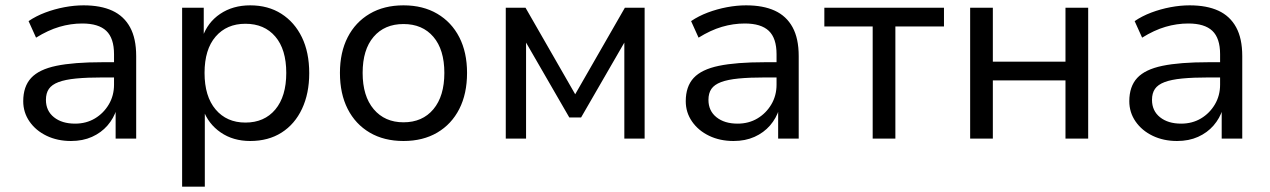

<svg xmlns="http://www.w3.org/2000/svg" viewBox="-20 -519 4757 719"><path d="M246 9Q195 9 154.5 -10.5Q114 -30 90.5 -64Q67 -98 67 -140Q67 -195 96.5 -227Q126 -259 191 -272.5Q256 -286 363 -286H421V-229H366Q306 -229 265 -225Q224 -221 199 -211.5Q174 -202 163 -186Q152 -170 152 -145Q152 -104 182 -80Q212 -56 261 -56Q303 -56 335.5 -75.5Q368 -95 387.5 -128Q407 -161 407 -202V-316Q407 -376 378 -403.5Q349 -431 288 -431Q245 -431 202.5 -418.5Q160 -406 115 -378L87 -440Q115 -459 149.5 -472Q184 -485 221 -492Q258 -499 293 -499Q357 -499 400.5 -479Q444 -459 467 -417Q490 -375 490 -309V0H413V-111H417Q406 -76 382.5 -49Q359 -22 324.5 -6.5Q290 9 246 9Z M662 180V-490H743V-379H738Q757 -435 804.5 -467Q852 -499 917 -499Q984 -499 1033.5 -467.5Q1083 -436 1110.5 -379.5Q1138 -323 1138 -245Q1138 -169 1111 -111.5Q1084 -54 1034.5 -22.5Q985 9 917 9Q853 9 806.5 -23Q760 -55 741 -108H747V180ZM899 -60Q970 -60 1011 -109Q1052 -158 1052 -246Q1052 -334 1011 -382Q970 -430 899 -430Q829 -430 787.5 -382Q746 -334 746 -246Q746 -158 787.5 -109Q829 -60 899 -60Z M1491 9Q1418 9 1364.5 -22.5Q1311 -54 1282 -111Q1253 -168 1253 -246Q1253 -323 1282 -379.5Q1311 -436 1364.5 -467.5Q1418 -499 1491 -499Q1564 -499 1617.5 -467.5Q1671 -436 1700 -379.5Q1729 -323 1729 -246Q1729 -168 1700 -111Q1671 -54 1617.5 -22.5Q1564 9 1491 9ZM1491 -61Q1562 -61 1603 -110Q1644 -159 1644 -246Q1644 -333 1603 -381Q1562 -429 1491 -429Q1420 -429 1379 -381Q1338 -333 1338 -246Q1338 -159 1379.5 -110Q1421 -61 1491 -61Z M1874 0V-490H1948L2134 -166L2320 -490H2394V0H2318V-382H2331L2156 -79H2112L1937 -382H1950V0Z M2727 9Q2676 9 2635.5 -10.5Q2595 -30 2571.5 -64Q2548 -98 2548 -140Q2548 -195 2577.5 -227Q2607 -259 2672 -272.5Q2737 -286 2844 -286H2902V-229H2847Q2787 -229 2746 -225Q2705 -221 2680 -211.5Q2655 -202 2644 -186Q2633 -170 2633 -145Q2633 -104 2663 -80Q2693 -56 2742 -56Q2784 -56 2816.5 -75.5Q2849 -95 2868.5 -128Q2888 -161 2888 -202V-316Q2888 -376 2859 -403.5Q2830 -431 2769 -431Q2726 -431 2683.5 -418.5Q2641 -406 2596 -378L2568 -440Q2596 -459 2630.5 -472Q2665 -485 2702 -492Q2739 -499 2774 -499Q2838 -499 2881.5 -479Q2925 -459 2948 -417Q2971 -375 2971 -309V0H2894V-111H2898Q2887 -76 2863.5 -49Q2840 -22 2805.5 -6.5Q2771 9 2727 9Z M3248 0V-420H3067V-490H3515V-420H3333V0Z M3613 0V-490H3698V-288H3970V-490H4055V0H3970V-218H3698V0Z M4388 9Q4337 9 4296.5 -10.5Q4256 -30 4232.5 -64Q4209 -98 4209 -140Q4209 -195 4238.5 -227Q4268 -259 4333 -272.5Q4398 -286 4505 -286H4563V-229H4508Q4448 -229 4407 -225Q4366 -221 4341 -211.5Q4316 -202 4305 -186Q4294 -170 4294 -145Q4294 -104 4324 -80Q4354 -56 4403 -56Q4445 -56 4477.5 -75.5Q4510 -95 4529.5 -128Q4549 -161 4549 -202V-316Q4549 -376 4520 -403.5Q4491 -431 4430 -431Q4387 -431 4344.5 -418.5Q4302 -406 4257 -378L4229 -440Q4257 -459 4291.5 -472Q4326 -485 4363 -492Q4400 -499 4435 -499Q4499 -499 4542.5 -479Q4586 -459 4609 -417Q4632 -375 4632 -309V0H4555V-111H4559Q4548 -76 4524.5 -49Q4501 -22 4466.5 -6.5Q4432 9 4388 9Z"/></svg>

Font: Nunito Sans 10pt
Style: Regular
Weight: 400
Designer: Vernon Adams
Foundry: Vernon Adams
Version: Version 3.101;gftools[0.9.27]